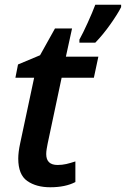

<svg xmlns="http://www.w3.org/2000/svg" viewBox="-20 -780 531 810"><path d="M192 10Q256 10 298 -12V-99Q277 -92 259.5 -88Q242 -84 223 -84Q175 -84 175 -130Q175 -140 177 -152Q179 -164 181 -174L240 -452H376L395 -541H258L284 -660H212L149 -547L56 -508L45 -452H124L65 -175Q57 -138 57 -111Q57 -43 95 -16.5Q133 10 192 10ZM315 -600H382Q415 -634 446 -678Q477 -722 491 -750V-760H382Q370 -728 350 -684Q330 -640 315 -613Z"/></svg>

Font: Noto Sans UI Medium
Style: Italic
Weight: 500
Italic angle: -12°
Designer: Monotype Design Team
Foundry: Monotype Imaging Inc.
Version: Version 1.901